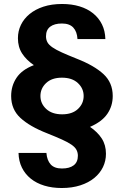

<svg xmlns="http://www.w3.org/2000/svg" viewBox="-20 -726 622 964"><path d="M70 -534Q70 -570 85 -601Q100 -632 128.5 -655.5Q157 -679 198 -692.5Q239 -706 292 -706Q340 -706 379.5 -694Q419 -682 447.5 -659Q476 -636 492 -603.5Q508 -571 509 -530H369Q367 -567 348 -587.5Q329 -608 291 -608Q253 -608 232 -592Q211 -576 211 -544Q211 -527 218 -514Q225 -501 243 -488.5Q261 -476 291 -462.5Q321 -449 366 -431Q453 -397 499.5 -354Q546 -311 546 -244Q546 -194 519 -154.5Q492 -115 432 -89Q470 -63 491 -30.5Q512 2 512 46Q512 82 497 113Q482 144 453.5 167.5Q425 191 383.5 204.5Q342 218 290 218Q242 218 202.5 206Q163 194 134.5 171Q106 148 90 115.5Q74 83 73 42H213Q216 79 234.5 99.5Q253 120 291 120Q329 120 350 104Q371 88 371 56Q371 40 364 26.5Q357 13 339 0.5Q321 -12 291 -25.5Q261 -39 216 -57Q129 -91 82.5 -134Q36 -177 36 -244Q36 -295 63 -335.5Q90 -376 150 -399Q112 -425 91 -457.5Q70 -490 70 -534ZM400 -244Q400 -282 371 -309Q342 -336 291 -336Q240 -336 211.5 -309Q183 -282 183 -244Q183 -206 212 -179Q241 -152 292 -152Q343 -152 371.5 -179Q400 -206 400 -244Z"/></svg>

Font: Poppins SemiBold
Style: Regular
Weight: 600
Designer: Ninad Kale (Devanagari), Jonny Pinhorn (Latin)
Foundry: Indian Type Foundry
Version: Version 3.002 2017